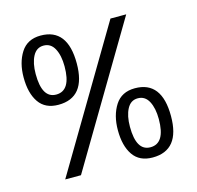

<svg xmlns="http://www.w3.org/2000/svg" viewBox="-103 -804 943 918"><g transform="rotate(-15 368.5 -345.0)"><path d="M597 -688 189 -1H111L519 -688ZM546 -286Q511 -286 493 -252Q475 -218 475 -164Q475 -44 545 -44Q618 -44 618 -164Q618 -218 600 -252Q582 -286 546 -286ZM545 -336Q678 -336 678 -163Q678 6 543 6Q478 6 446.5 -39.5Q415 -85 415 -163Q415 -236 447 -286Q479 -336 545 -336ZM176 -646Q141 -646 123 -612Q105 -578 105 -524Q105 -404 175 -404Q248 -404 248 -524Q248 -578 230 -612Q212 -646 176 -646ZM175 -696Q308 -696 308 -523Q308 -354 173 -354Q108 -354 76.5 -399.5Q45 -445 45 -523Q45 -596 77 -646Q109 -696 175 -696Z"/></g></svg>

Font: Gudea
Style: Regular
Weight: 400
Designer: Agustina Mingote
Foundry: Agustina Mingote
Version: Version 1.002